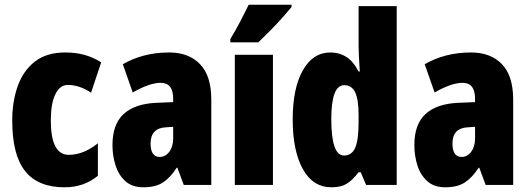

<svg xmlns="http://www.w3.org/2000/svg" viewBox="-20 -852 2250 816"><path d="M254 -56Q142 -56 87 -124.5Q32 -193 32 -340Q32 -421 55.5 -486.5Q79 -552 128.5 -590.5Q178 -629 257 -629Q303 -629 340 -618.5Q377 -608 410 -587L367 -458Q318 -491 268 -491Q235 -491 215.5 -452Q196 -413 196 -340Q196 -194 272 -194Q335 -194 396 -243V-105Q337 -56 254 -56Z M699 -629Q782 -629 830 -579.5Q878 -530 878 -429V-66H761L734 -139H731Q704 -97 672.5 -76.5Q641 -56 589 -56Q542 -56 513 -82Q484 -108 471 -149Q458 -190 458 -235Q458 -324 505.5 -367.5Q553 -411 644 -415L716 -418V-432Q716 -500 663 -500Q616 -500 544 -459L502 -579Q543 -603 592.5 -616Q642 -629 699 -629ZM686 -311Q620 -308 620 -242Q620 -185 659 -185Q683 -185 699.5 -207Q716 -229 716 -264V-313Z M1140 -66H978V-619H1140ZM1219 -822Q1205 -805 1181.5 -778.5Q1158 -752 1130.5 -724Q1103 -696 1078 -672H959V-686Q983 -726 1002 -762.5Q1021 -799 1037 -832H1219Z M1389 -56Q1310 -56 1267 -133.5Q1224 -211 1224 -344Q1224 -477 1267 -553Q1310 -629 1384 -629Q1422 -629 1452 -610Q1482 -591 1504 -548H1509Q1507 -586 1505.5 -612Q1504 -638 1504 -654V-826H1666V-66H1536L1513 -120H1504Q1478 -86 1453.5 -71Q1429 -56 1389 -56ZM1442 -191Q1475 -191 1489.5 -224Q1504 -257 1504 -331V-363Q1504 -429 1489.5 -459.5Q1475 -490 1443 -490Q1388 -490 1388 -346Q1388 -191 1442 -191Z M1982 -629Q2065 -629 2113 -579.5Q2161 -530 2161 -429V-66H2044L2017 -139H2014Q1987 -97 1955.5 -76.5Q1924 -56 1872 -56Q1825 -56 1796 -82Q1767 -108 1754 -149Q1741 -190 1741 -235Q1741 -324 1788.5 -367.5Q1836 -411 1927 -415L1999 -418V-432Q1999 -500 1946 -500Q1899 -500 1827 -459L1785 -579Q1826 -603 1875.5 -616Q1925 -629 1982 -629ZM1969 -311Q1903 -308 1903 -242Q1903 -185 1942 -185Q1966 -185 1982.5 -207Q1999 -229 1999 -264V-313Z"/></svg>

Font: Noto Sans Malayalam UI ExtraCondensed Black
Style: Regular
Weight: 900
Width: 2
Designer: Jelle Bosma - Monotype Design Team
Foundry: Monotype Imaging Inc.
Version: Version 2.104; ttfautohint (v1.8.4.7-5d5b)